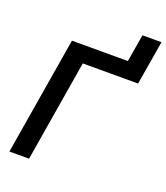

<svg xmlns="http://www.w3.org/2000/svg" viewBox="-160 -1004 960 1112"><g transform="rotate(20 320.5 -448.0)"><path d="M30.2 0H151.3L255 -625H595.9L641.3 -896.3H524.1L495.7 -727.3H150.9Z"/></g></svg>

Font: Magic Ui Pro Semi Bold
Style: Italic
Weight: 600
Italic angle: -9.39999°
Designer: Stefan Endress, Andreas Faust
Version: Version 1.000;FEAKit 1.0